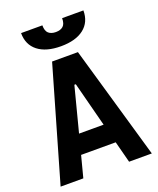

<svg xmlns="http://www.w3.org/2000/svg" viewBox="-163 -1006 912 1105"><g transform="rotate(-20 293.0 -454.0)"><path d="M13.7 0 213.9 -693.4H372.1L572.3 0H433.1L398.9 -131.3H187L152.8 0ZM217.8 -250.5H368.2L297.4 -523.9H288.6ZM293 -758.3Q202.1 -758.3 152.1 -797.6Q102.1 -836.9 102.1 -908.2H232.4Q232.4 -873.5 248.5 -859.4Q264.6 -845.2 293 -845.2Q321.8 -845.2 337.6 -859.4Q353.5 -873.5 353.5 -908.2H483.9Q483.9 -836.9 433.8 -797.6Q383.8 -758.3 293 -758.3Z"/></g></svg>

Font: Cascadia Code NF
Style: Bold
Weight: 700
Monospace: yes
Designer: Aaron Bell
Foundry: Saja Typeworks
Version: Version 2404.023; ttfautohint (v1.8.4)